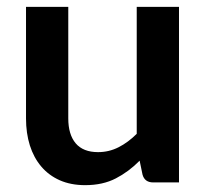

<svg xmlns="http://www.w3.org/2000/svg" viewBox="-20 -533 604 561"><path d="M503 -513V0H427.5Q403 0 396.5 -22.5L388 -63.5Q356.5 -31.5 318.5 -11.8Q280.5 8 229 8Q187 8 154.8 -6.2Q122.5 -20.5 100.5 -46.5Q78.5 -72.5 67.2 -108.2Q56 -144 56 -187V-513H179.5V-187Q179.5 -140 201.2 -114.2Q223 -88.5 266.5 -88.5Q298.5 -88.5 326.5 -102.8Q354.5 -117 379.5 -142V-513Z"/></svg>

Font: Lato
Style: Bold
Weight: 700
Designer: Lukasz Dziedzic with Adam Twardoch and Botio Nikoltchev
Foundry: tyPoland Lukasz Dziedzic
Version: Version 2.010; 2014-09-01; http://www.latofonts.com/; ttfaut